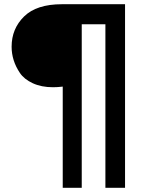

<svg xmlns="http://www.w3.org/2000/svg" viewBox="-20 -777 711 909"><path d="M35 -556Q35 -641 94 -699Q153 -757 273 -757H572V112H479V-662H367V112H277V-367Q253 -364 231 -364Q176 -364 135 -383Q94 -402 74 -432Q35 -490 35 -556Z"/></svg>

Font: Montserrat_am3
Style: Regular
Weight: 400
Designer: Julieta Ulanovsky
Foundry: Julieta Ulanovsky, Armenina letters added by Vahan Hovhannisyan
Version: Version 2.001